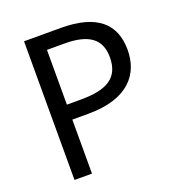

<svg xmlns="http://www.w3.org/2000/svg" viewBox="-129 -822 864 929"><g transform="rotate(-20 302.5 -357.0)"><path d="M286 -714H97V0H187V-278H269C483 -278 554 -386 554 -504C554 -637 473 -714 286 -714ZM278 -637C404 -637 461 -592 461 -500C461 -395 395 -355 259 -355H187V-637Z"/></g></svg>

Font: Noto Sans Arabic
Style: Regular
Weight: 400
Designer: Monotype Design Team, Nadine Chahine, Nizar Qandah and Khaled Hosny
Foundry: Monotype Imaging Inc.
Version: Version 2.012